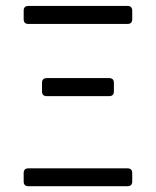

<svg xmlns="http://www.w3.org/2000/svg" viewBox="-20 -645 540 665"><path d="M357.9 -312H142.1Q125.5 -312 125.5 -328.6V-357.9Q125.5 -374.5 142.1 -374.5H357.9Q374.5 -374.5 374.5 -357.9V-328.6Q374.5 -312 357.9 -312ZM78.6 -62H421.4Q438 -62 438 -45.4V-16.6Q438 0 421.4 0H78.6Q62 0 62 -16.6V-45.4Q62 -62 78.6 -62ZM78.6 -624.5H421.4Q438 -624.5 438 -607.9V-578.6Q438 -562 421.4 -562H78.6Q62 -562 62 -578.6V-607.9Q62 -624.5 78.6 -624.5Z"/></svg>

Font: GOSTRUS
Style: type_B
Weight: 400
Designer: Юрий и Татьяна Кривогуз
Version: Version 02.00